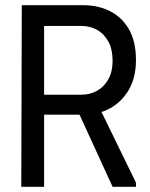

<svg xmlns="http://www.w3.org/2000/svg" viewBox="-20 -720 578 740"><path d="M64 -700H150V0H62ZM300 -700Q359 -700 405 -676.5Q451 -653 477.5 -606Q504 -559 504 -489Q504 -421 476.5 -374Q449 -327 404 -302.5Q359 -278 306 -278H95V-700ZM144 -355H293Q327 -355 354 -370Q381 -385 397.5 -414.5Q414 -444 414 -485Q414 -530 397.5 -560Q381 -590 354 -605Q327 -620 293 -620H144ZM264 -327 347 -338 504 -16V0H414Z"/></svg>

Font: Phudu Light
Style: Regular
Weight: 400
Version: Version 1.005;gftools[0.9.23]